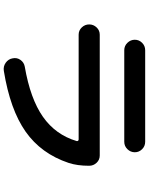

<svg xmlns="http://www.w3.org/2000/svg" viewBox="97 -870 806 1040"><g transform="rotate(90 500.0 -350.0)"><path d="M168 -373Q144.5 -373 128.4 -390.1Q112.3 -407.2 112.3 -430.2Q112.3 -453.1 128.4 -470.2Q144.5 -487.3 168 -487.3H822.3Q845.7 -487.3 861.8 -470.2Q877.9 -453.1 877.9 -429.7Q877.9 -365.2 862.3 -318.4Q812.5 -169.9 693.4 -85.9Q574.2 -2 364.3 32.2Q339.8 36.1 319.8 22Q299.8 7.8 295.9 -15.6Q291 -39.1 304.7 -58.1Q318.4 -77.1 340.8 -81.1Q515.6 -111.3 612.8 -179.7Q710 -248 744.1 -362.3Q745.1 -366.2 742.7 -369.6Q740.2 -373 735.4 -373ZM252 -733.4H748Q771.5 -733.4 788.1 -716.8Q804.7 -700.2 804.7 -677.2Q804.7 -654.3 788.1 -637.2Q771.5 -620.1 748 -620.1H252Q228.5 -620.1 211.9 -637.2Q195.3 -654.3 195.3 -677.2Q195.3 -700.2 211.9 -716.8Q228.5 -733.4 252 -733.4Z"/></g></svg>

Font: Rounded-X Mgen+ 2m bold
Style: Bold
Weight: 700
Designer: [Source Han Sans]
Ryoko NISHIZUKA  (kana & ideographs); Paul D. Hunt (Latin, Greek & Cyrillic); Wenlong ZHANG  (bopomofo
Version: Version 1.059.20150602